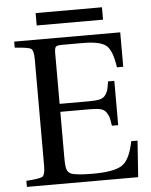

<svg xmlns="http://www.w3.org/2000/svg" viewBox="-56 -865 718 911"><g transform="rotate(-5 303.0 -409.0)"><path d="M148 -759V-818H464V-759ZM35 0V-29Q101 -33 113 -42Q125 -51 125 -93V-599Q125 -641 113 -650Q101 -659 35 -663V-692H540V-528H510Q499 -607 471 -632Q443 -657 359 -657H261Q237 -657 230.5 -651Q224 -645 224 -621V-379H364Q396 -379 414 -383Q432 -387 441.5 -399.5Q451 -412 454.5 -424.5Q458 -437 462 -465H492V-254H462Q458 -283 454.5 -295Q451 -307 441.5 -320Q432 -333 414 -337Q396 -341 364 -341H224V-120Q224 -82 229 -67Q234 -52 249 -45Q275 -35 353 -35Q453 -35 491.5 -60Q530 -85 547 -173H577L565 0Z"/></g></svg>

Font: Linguistics Pro
Style: Regular
Weight: 400
Designer: Stefan Peev, Context Ltd
Foundry: Stefan Peev, Context Ltd
Version: Version 001.000